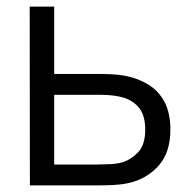

<svg xmlns="http://www.w3.org/2000/svg" viewBox="-20 -560 575 580"><path d="M70.3 0 69.7 -540H143.7V-336.7H270Q293.5 -336.7 316.2 -335.7Q338.8 -334.7 356.7 -331.3Q396.5 -323.8 427.7 -304.8Q458.8 -285.8 476.8 -252.4Q494.7 -219 494.7 -168.3Q494.7 -99 458.8 -59.1Q422.8 -19.2 368.3 -7Q347.8 -2.5 323.8 -1.2Q299.8 0 276.7 0ZM143.7 -63H273.7Q290.3 -63 311.3 -64Q332.3 -65 348.3 -69.3Q375 -77 396.8 -99.7Q418.7 -122.3 418.7 -168.3Q418.7 -213.8 397.7 -237.2Q376.7 -260.7 341.7 -268Q325.8 -271.7 308 -272.7Q290.2 -273.7 273.7 -273.7H143.7Z"/></svg>

Font: Manrope ExtraLight
Style: Regular
Weight: 200
Designer: Mikhail Sharanda
Foundry: Mikhail Sharanda
Version: Version 4.505